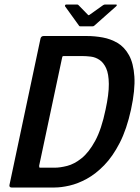

<svg xmlns="http://www.w3.org/2000/svg" viewBox="-20 -833 623 853"><path d="M562 -346Q543 -259 512 -198.5Q481 -138 443 -99Q405 -60 365.5 -38.5Q326 -17 289 -8.5Q252 0 223 0H31Q26 0 23.5 -3Q21 -6 22 -11L160 -662Q163 -673 174 -673H366Q401 -673 436.5 -666.5Q472 -660 502.5 -642Q533 -624 553 -588Q573 -552 577 -493Q581 -434 562 -346ZM449 -346Q464 -415 463.5 -460Q463 -505 451.5 -530Q440 -555 422 -567Q404 -579 383.5 -581.5Q363 -584 344 -584H267Q260 -584 258.5 -583Q257 -582 256 -577L154 -97Q154 -91 154.5 -89.5Q155 -88 160 -88H223Q247 -88 278.5 -96Q310 -104 342.5 -130Q375 -156 403 -207.5Q431 -259 449 -346ZM337 -716Q332 -716 331 -719L269 -805Q268 -808 269.5 -810.5Q271 -813 275 -813H322Q327 -813 329 -810L370 -768Q373 -763 379 -768L438 -810Q443 -813 447 -813H494Q499 -813 499 -810.5Q499 -808 496 -805L399 -719Q396 -716 391 -716Z"/></svg>

Font: Glory SemiBold
Style: Italic
Weight: 600
Italic angle: -12°
Designer: Robert Leuschke
Foundry: Robert Leuschke
Version: Version 1.011